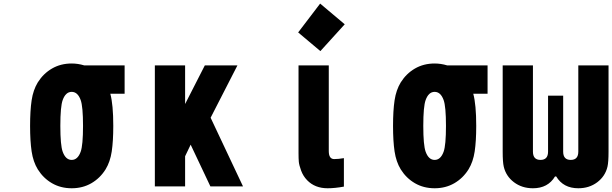

<svg xmlns="http://www.w3.org/2000/svg" viewBox="-20 -1027 3373 1058"><path d="M325.5 -475.9Q312.5 -440.1 312.5 -333.3Q312.5 -226.6 325.5 -190.8Q341.8 -145.8 375 -145.8Q408.2 -145.8 424.5 -190.8Q437.5 -226.6 437.5 -333.3Q437.5 -440.1 424.5 -475.9Q408.2 -520.8 375 -520.8Q341.8 -520.8 325.5 -475.9ZM666.7 -666.7V-510.4H587.9Q604.2 -450.5 604.2 -333.3Q604.2 -249.3 595.7 -192.4Q587.2 -135.4 561.8 -93.8Q531.2 -44.9 483.4 -17.3Q435.5 10.4 375 10.4Q314.5 10.4 266.6 -17.3Q218.8 -44.9 188.2 -93.8Q162.8 -135.4 154.3 -192.4Q145.8 -249.3 145.8 -333.3Q145.8 -417.3 154.3 -474.3Q162.8 -531.2 188.2 -572.9Q218.8 -621.7 266.6 -649.4Q314.5 -677.1 375 -677.1Q409.5 -677.1 444 -666.7Z M1000 0H833.3V-666.7H1000V-453.8L1108.7 -666.7H1288.4L1140.6 -378.3L1319 0H1139.3L1030.6 -229.8L1000 -166Z M1879.6 -893.2 1745.4 -745.4 1623 -848.3 1744.1 -1007.2ZM1875 1.3Q1825.5 10.4 1785.2 10.4Q1715.5 10.4 1672.5 -33.9Q1650.4 -56.6 1639.3 -86.9Q1628.3 -117.2 1626.6 -135.1Q1625 -153 1625 -181.6V-666.7H1791.7V-194.7Q1791.7 -150.4 1821.6 -150.4Q1845.1 -150.4 1875 -155.6Z M2325.5 -475.9Q2312.5 -440.1 2312.5 -333.3Q2312.5 -226.6 2325.5 -190.8Q2341.8 -145.8 2375 -145.8Q2408.2 -145.8 2424.5 -190.8Q2437.5 -226.6 2437.5 -333.3Q2437.5 -440.1 2424.5 -475.9Q2408.2 -520.8 2375 -520.8Q2341.8 -520.8 2325.5 -475.9ZM2666.7 -666.7V-510.4H2587.9Q2604.2 -450.5 2604.2 -333.3Q2604.2 -249.3 2595.7 -192.4Q2587.2 -135.4 2561.8 -93.8Q2531.2 -44.9 2483.4 -17.3Q2435.5 10.4 2375 10.4Q2314.5 10.4 2266.6 -17.3Q2218.8 -44.9 2188.2 -93.8Q2162.8 -135.4 2154.3 -192.4Q2145.8 -249.3 2145.8 -333.3Q2145.8 -417.3 2154.3 -474.3Q2162.8 -531.2 2188.2 -572.9Q2218.8 -621.7 2266.6 -649.4Q2314.5 -677.1 2375 -677.1Q2409.5 -677.1 2444 -666.7Z M3038.4 -54.7Q2999.3 10.4 2916.7 10.4Q2856.1 10.4 2812.2 -22.8Q2768.2 -56 2755.9 -108.7Q2750 -133.5 2750 -191.4V-666.7H2916.7V-191.4Q2916.7 -145.8 2958.3 -145.8Q3000 -145.8 3000 -191.4V-500H3083.3V-191.4Q3083.3 -145.8 3125 -145.8Q3166.7 -145.8 3166.7 -191.4V-666.7H3333.3V-191.4Q3333.3 -133.5 3327.5 -108.7Q3315.1 -56 3271.2 -22.8Q3227.2 10.4 3166.7 10.4Q3084 10.4 3044.9 -54.7Z"/></svg>

Font: Monoid
Style: Bold
Weight: 700
Width: 4
Designer: Andreas Larsen (@larsenwork)
Version: Version 0.61